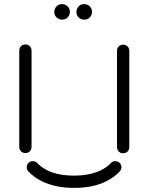

<svg xmlns="http://www.w3.org/2000/svg" viewBox="-20 -887 730 937"><path d="M134 -170Q134 -157 125.5 -148.5Q117 -140 104 -140Q91 -140 82.5 -148.5Q74 -157 74 -170V-640Q74 -653 82.5 -661.5Q91 -670 104 -670Q117 -670 125.5 -661.5Q134 -653 134 -640ZM211 -56 212 -55Q264 -30 341 -30Q418 -30 472 -56Q501 -70 521 -91Q529 -100 541.5 -100.5Q554 -101 563 -93Q572 -85 572.5 -72.5Q573 -60 565 -51Q537 -21 498 -2Q434 30 341 30Q252 30 185 -2Q146 -21 118 -51Q110 -60 110.5 -72.5Q111 -85 120 -93Q129 -101 141.5 -100.5Q154 -100 162 -91Q182 -70 211 -56ZM551 -639Q551 -652 559.5 -660.5Q568 -669 581 -669Q594 -669 602.5 -660.5Q611 -652 611 -639V-169Q611 -156 602.5 -147.5Q594 -139 581 -139Q568 -139 559.5 -147.5Q551 -156 551 -169ZM391 -867Q406 -867 417.5 -856.5Q429 -846 429 -829Q429 -814 418.5 -802.5Q408 -791 391 -791Q376 -791 364.5 -801.5Q353 -812 353 -829Q353 -844 363.5 -855.5Q374 -867 391 -867ZM283 -867Q298 -867 309.5 -856.5Q321 -846 321 -829Q321 -814 310.5 -802.5Q300 -791 283 -791Q268 -791 256.5 -801.5Q245 -812 245 -829Q245 -844 255.5 -855.5Q266 -867 283 -867Z"/></svg>

Font: Beon
Style: Medium
Weight: 500
Designer: BSozoo
Foundry: BSozoo
Version: Version 001.000